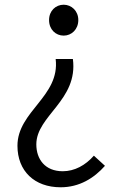

<svg xmlns="http://www.w3.org/2000/svg" viewBox="-20 -574 507 814"><path d="M237 220C317 220 379 181 425 129L378 86C342 127 296 152 246 152C171 152 134 101 134 38C134 -84 312 -149 289 -324H216C235 -165 54 -103 54 44C54 151 126 220 237 220ZM250 -423C283 -423 312 -449 312 -489C312 -528 283 -554 250 -554C216 -554 188 -528 188 -489C188 -449 216 -423 250 -423Z"/></svg>

Font: Genne Gothic Normal
Style: Regular
Weight: 350
Designer: Ryoko NISHIZUKA (kana & ideographs); Paul D. Hunt (Latin, Greek & Cyrillic); Wenlong ZHANG (bopomofo); Sandoll Communica
Foundry: Adobe Systems Incorporated
Version: Version 1.004;PS 1.004;hotconv 16.6.51;makeotf.lib2.5.65220